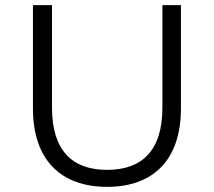

<svg xmlns="http://www.w3.org/2000/svg" viewBox="-20 -720 832 746"><path d="M396 6C575 6 683 -98 683 -299V-700H611V-302C611 -136 533 -60 396 -60C260 -60 182 -136 182 -302V-700H108V-299C108 -98 217 6 396 6Z"/></svg>

Font: Talent
Style: Regular
Weight: 400
Designer: Mike Powis
Version: Version 1.001;hotconv 1.0.109;makeotfexe 2.5.65596